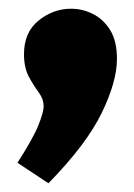

<svg xmlns="http://www.w3.org/2000/svg" viewBox="-20 -213 308 440"><path d="M20 160Q56 104 68 74Q80 44 80 31Q80 14 68.5 -1.5Q57 -17 46 -37.5Q35 -58 35 -89Q35 -139 68.5 -166Q102 -193 143 -193Q169 -193 193 -181Q217 -169 232.5 -144Q248 -119 248 -78Q248 -26 213 46Q178 118 91 207Z"/></svg>

Font: Bitter Black
Style: Regular
Weight: 900
Designer: Sol Matas, and Bitter project Authors
Foundry: Sol Matas
Version: Version 2.001